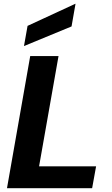

<svg xmlns="http://www.w3.org/2000/svg" viewBox="-20 -997 592 1017"><path d="M17 0 140 -700H290L187 -116H489L468 0ZM107 -753 126 -860 379 -977H380L359 -857Z"/></svg>

Font: DM Sans 28pt Black
Style: Italic
Weight: 900
Italic angle: -10°
Version: Version 4.004;gftools[0.9.30]